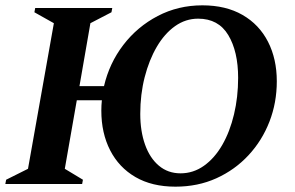

<svg xmlns="http://www.w3.org/2000/svg" viewBox="-34 -690 1106 720"><path d="M-14 0 -11 -16 71 -57 168 -603 95 -644 98 -660H387L384 -644L305 -603L264 -367H356Q376 -453 428.5 -521.5Q481 -590 557.5 -630Q634 -670 725 -670Q813 -670 875.5 -634Q938 -598 971 -533.5Q1004 -469 1004 -385Q1004 -305 976.5 -234Q949 -163 898 -108Q847 -53 777.5 -21.5Q708 10 624 10Q536 10 474 -26Q412 -62 379 -126.5Q346 -191 346 -275Q346 -295 348 -314H254L209 -57L277 -16L274 0ZM643 -40Q691 -40 731 -68.5Q771 -97 799.5 -146.5Q828 -196 843.5 -261Q859 -326 859 -398Q859 -497 822 -558.5Q785 -620 709 -620Q662 -620 622.5 -592Q583 -564 554 -514.5Q525 -465 508.5 -400.5Q492 -336 492 -263Q492 -198 510 -147.5Q528 -97 562 -68.5Q596 -40 643 -40Z"/></svg>

Font: Spectral
Style: Bold Italic
Weight: 700
Italic angle: -10°
Designer: Jean-Baptiste Levee
Foundry: Production Type
Version: Version 2.001